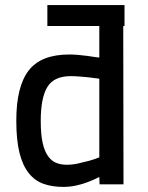

<svg xmlns="http://www.w3.org/2000/svg" viewBox="-20 -724 583 754"><path d="M166 -704H469V-622H464L465 0H371L370 -29Q349 -18 325 -9Q305 -1 279.5 4.5Q254 10 229 10Q185 10 151 -2Q117 -14 93 -44Q69 -74 56.5 -124Q44 -174 44 -250Q44 -384 92.5 -447Q141 -510 252 -510Q267 -510 286 -508.5Q305 -507 322.5 -504.5Q340 -502 353 -500Q366 -498 370 -498V-622H166ZM242 -77Q264 -77 286.5 -82Q309 -87 328 -92Q350 -98 370 -106V-415Q366 -415 354 -417Q342 -419 326 -420.5Q310 -422 292 -423.5Q274 -425 258 -425Q192 -425 166 -382.5Q140 -340 140 -249Q140 -196 147.5 -163Q155 -130 168.5 -111Q182 -92 200.5 -84.5Q219 -77 242 -77Z"/></svg>

Font: Panefresco 600wt
Style: Regular
Weight: 600
Designer: Campivisivi
Foundry: Campivisivi & Chank Co
Version: Version 1.001